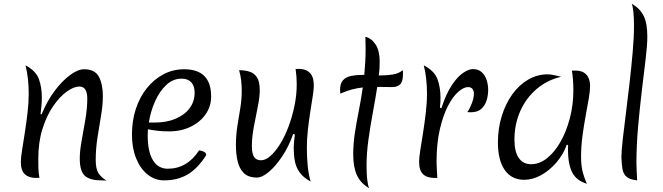

<svg xmlns="http://www.w3.org/2000/svg" viewBox="-20 -946 3535 1023"><path d="M202 -337Q229 -405 269.5 -459.5Q310 -514 352.5 -545.5Q395 -577 428 -577Q486 -577 507 -537Q528 -497 528 -434Q528 -387 518.5 -330.5Q509 -274 499.5 -214Q490 -154 490 -94Q490 -46 504.5 -23.5Q519 -1 547 16Q538 16 530.5 15.5Q523 15 520 15Q459 15 432 -9.5Q405 -34 405 -102Q405 -142 415 -196.5Q425 -251 435 -310Q445 -369 445 -421Q445 -485 403 -485Q374 -485 336.5 -458.5Q299 -432 264 -381.5Q229 -331 206.5 -260Q184 -189 184 -100Q184 -78 184.5 -52.5Q185 -27 190 2Q184 1 179.5 1.5Q175 2 171 2Q133 2 112 -18Q91 -38 91 -84Q91 -105 97.5 -145.5Q104 -186 112 -237.5Q120 -289 126.5 -343.5Q133 -398 133 -447Q133 -486 129 -524Q125 -562 116 -598Q172 -568 187.5 -524Q203 -480 203 -427Q203 -407 201 -384Q199 -361 196 -338Z M854 15Q805 15 766 -16.5Q727 -48 705 -103Q683 -158 683 -229Q683 -303 704 -366.5Q725 -430 763 -477Q801 -524 851.5 -550.5Q902 -577 961 -577Q1105 -577 1105 -432Q1105 -379 1075.5 -337Q1046 -295 995.5 -270.5Q945 -246 881 -246Q849 -246 821.5 -249Q794 -252 768 -257Q767 -240 767 -224Q767 -139 794.5 -93Q822 -47 874 -47Q977 -47 1041 -145Q1079 -139 1079 -120Q1035 -50 981.5 -17.5Q928 15 854 15ZM948 -527Q901 -527 865 -492.5Q829 -458 805.5 -404.5Q782 -351 773 -293H803Q867 -293 915 -313Q963 -333 990 -369Q1017 -405 1017 -452Q1017 -488 999 -507.5Q981 -527 948 -527Z M1635 21Q1596 0 1576.5 -27.5Q1557 -55 1551 -88Q1545 -121 1545 -157Q1545 -174 1547 -192.5Q1549 -211 1551 -230L1542 -232Q1519 -166 1484 -113.5Q1449 -61 1413 -30.5Q1377 0 1349 0Q1303 0 1279 -24Q1255 -48 1246 -87Q1237 -126 1237 -172Q1237 -227 1245 -276Q1253 -325 1260.5 -371Q1268 -417 1268 -462Q1268 -490 1265 -517Q1262 -544 1254 -572Q1285 -572 1310 -564Q1335 -556 1349.5 -533.5Q1364 -511 1364 -465Q1364 -429 1353.5 -377.5Q1343 -326 1332.5 -270.5Q1322 -215 1322 -166Q1322 -129 1333.5 -110.5Q1345 -92 1371 -92Q1395 -92 1421.5 -115.5Q1448 -139 1473 -179.5Q1498 -220 1517.5 -272Q1537 -324 1549 -382Q1561 -440 1561 -498Q1561 -537 1555 -579Q1559 -578 1564.5 -578.5Q1570 -579 1574 -579Q1592 -579 1610 -572Q1628 -565 1640 -546Q1652 -527 1652 -489Q1652 -471 1646.5 -435Q1641 -399 1633.5 -352Q1626 -305 1620.5 -255Q1615 -205 1615 -160Q1615 -113 1619 -67Q1623 -21 1635 21Z M1933 -63Q1933 -21 1936.5 10.5Q1940 42 1947 57Q1902 31 1882 -12Q1862 -55 1862 -122Q1862 -179 1870.5 -235.5Q1879 -292 1891 -352Q1903 -412 1913 -480Q1885 -477 1856 -469.5Q1827 -462 1793 -447Q1793 -451 1792.5 -457Q1792 -463 1792 -468Q1792 -502 1808 -519Q1824 -536 1851 -541.5Q1878 -547 1911 -547Q1916 -547 1921 -547Q1924 -579 1926 -613.5Q1928 -648 1928 -685Q1928 -701 1927.5 -717.5Q1927 -734 1927 -750Q1960 -742 1981.5 -708.5Q2003 -675 2003 -618Q2003 -601 2002 -582.5Q2001 -564 1998 -544Q2002 -544 2006 -544Q2041 -544 2072.5 -549Q2104 -554 2126 -572Q2127 -568 2127 -562.5Q2127 -557 2127 -551Q2127 -510 2111.5 -496Q2096 -482 2070 -482Q2049 -482 2029 -482.5Q2009 -483 1990 -483Q1980 -418 1966.5 -346Q1953 -274 1943 -201.5Q1933 -129 1933 -63Z M2332 -370Q2357 -447 2387.5 -492.5Q2418 -538 2448 -558Q2478 -578 2500 -578Q2528 -578 2546 -562Q2564 -546 2572.5 -520.5Q2581 -495 2581 -467Q2581 -438 2572.5 -410.5Q2564 -383 2544 -365.5Q2524 -348 2490 -348Q2486 -348 2481 -348Q2476 -348 2470 -349Q2482 -365 2493.5 -394.5Q2505 -424 2505 -447Q2505 -462 2497.5 -472Q2490 -482 2473 -482Q2451 -482 2422 -457Q2393 -432 2367 -382Q2341 -332 2323.5 -257Q2306 -182 2306 -83Q2306 -65 2307.5 -44Q2309 -23 2310 2H2294Q2255 2 2234 -18Q2213 -38 2213 -84Q2213 -106 2219.5 -146.5Q2226 -187 2234 -238Q2242 -289 2248.5 -343.5Q2255 -398 2255 -447Q2255 -486 2251 -524Q2247 -562 2238 -598Q2295 -568 2311 -524Q2327 -480 2327 -427Q2327 -417 2326.5 -402.5Q2326 -388 2324 -372Z M3000 -175Q2981 -122 2944 -79.5Q2907 -37 2862.5 -12.5Q2818 12 2773 12Q2706 12 2669.5 -40Q2633 -92 2633 -187Q2633 -262 2653.5 -328Q2674 -394 2710 -444Q2746 -494 2794.5 -522Q2843 -550 2898 -550Q2912 -550 2928.5 -546.5Q2945 -543 2970 -537Q2896 -520 2839.5 -472Q2783 -424 2752 -354Q2721 -284 2721 -202Q2721 -138 2744 -104.5Q2767 -71 2810 -71Q2854 -71 2894.5 -103Q2935 -135 2966.5 -190.5Q2998 -246 3016.5 -317Q3035 -388 3035 -466Q3035 -492 3033 -520Q3031 -548 3027 -570Q3034 -569 3039 -569.5Q3044 -570 3048 -570Q3084 -570 3104 -548.5Q3124 -527 3124 -488Q3124 -462 3117 -421Q3110 -380 3100.5 -329Q3091 -278 3083.5 -222Q3076 -166 3076 -111Q3076 -68 3083 -37Q3090 -6 3107 33Q3052 17 3029 -27Q3006 -71 3006 -154Q3006 -166 3007 -173Z M3291 -108Q3291 -141 3298 -203Q3305 -265 3315 -343Q3325 -421 3334.5 -505Q3344 -589 3351 -668Q3358 -747 3358 -809Q3358 -850 3355 -880.5Q3352 -911 3346 -926Q3390 -901 3409.5 -861.5Q3429 -822 3429 -751Q3429 -705 3420 -631Q3411 -557 3400 -465Q3389 -373 3380 -273Q3371 -173 3371 -75Q3371 -52 3372.5 -29.5Q3374 -7 3375 15Q3336 11 3318.5 -4Q3301 -19 3296.5 -45.5Q3292 -72 3291 -108Z"/></svg>

Font: Merienda Light
Style: Regular
Weight: 300
Designer: Eduardo Rodriguez Tunni
Foundry: Eduardo Rodriguez Tunni
Version: Version 2.001; ttfautohint (v1.8.4.7-5d5b)